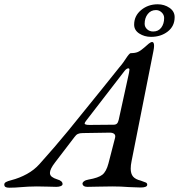

<svg xmlns="http://www.w3.org/2000/svg" viewBox="-82 -871 835 896"><path d="M-62 -10Q-62 -17 -54 -21.5Q-46 -26 -30 -30Q9 -40 43.5 -59Q78 -78 102 -105Q174 -185 235.5 -260Q297 -335 391 -452L476 -558Q485 -568 493.5 -580Q502 -592 505 -597Q522 -623 528 -623Q549 -623 561.5 -628.5Q574 -634 590 -648Q603 -660 612.5 -667.5Q622 -675 628 -675Q637 -675 637 -657Q637 -648 634 -633L532 -119Q528 -100 528 -84Q528 -60 539 -47Q550 -34 575 -28Q593 -22 599 -19Q605 -16 605 -9Q605 4 574 4Q563 4 519 2Q482 -1 442 -1L376 0Q357 1 326 1Q306 1 303 -12Q302 -19 310 -25Q318 -31 331 -33Q377 -41 395.5 -55.5Q414 -70 424 -108L455 -228Q458 -240 451 -246Q444 -252 430 -252L304 -250Q290 -250 281.5 -246Q273 -242 266 -232L175 -113Q151 -82 151 -64Q151 -53 160 -46Q169 -39 185 -34Q210 -27 210 -12Q210 -6 201.5 -2.5Q193 1 181 1Q157 1 143 0L90 -1Q68 -1 50.5 0Q33 1 21 2Q-12 5 -39 5Q-51 5 -56.5 1.5Q-62 -2 -62 -10ZM448 -289Q458 -289 463.5 -294Q469 -299 472 -312L520 -531Q522 -543 522 -546Q522 -552 517 -552Q509 -552 500 -541L321 -309Q313 -299 313 -295Q313 -288 336 -288ZM544 -756Q544 -797 576.5 -824Q609 -851 654 -851Q685 -851 709 -834.5Q733 -818 733 -791Q733 -749 701 -724Q669 -699 623 -699Q592 -699 568 -714.5Q544 -730 544 -756ZM684 -787Q684 -802 672.5 -813Q661 -824 646 -824Q622 -824 607.5 -805.5Q593 -787 593 -760Q593 -745 604.5 -734.5Q616 -724 633 -724Q657 -724 670.5 -742Q684 -760 684 -787Z"/></svg>

Font: EB Garamond Medium
Style: Italic
Weight: 500
Italic angle: -17.2°
Designer: Georg Duffner and Octavio Pardo
Foundry: Georg Duffner
Version: Version 1.000